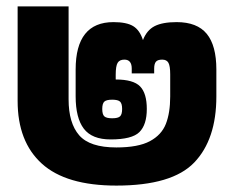

<svg xmlns="http://www.w3.org/2000/svg" viewBox="-20 -564 730 599"><path d="M35 -249V-544H194V-254Q194 -180 227 -142Q260 -104 343 -104Q411 -104 447.5 -123.5Q484 -143 497.5 -177.5Q511 -212 511 -263V-332Q511 -358 505.5 -368Q500 -378 486 -378Q472 -378 466.5 -371.5Q461 -365 461 -350V-335H391V-350Q391 -378 368 -378Q353 -378 347 -368Q341 -358 341 -331V-316Q396 -316 417 -294.5Q438 -273 438 -224Q438 -175 415 -152Q392 -129 325 -129Q267 -129 241.5 -162.5Q216 -196 216 -264V-347Q216 -495 334 -495Q375 -495 395.5 -482.5Q416 -470 426 -439Q438 -470 462.5 -482.5Q487 -495 531 -495Q595 -495 625 -458.5Q655 -422 655 -347V-263Q655 -129 586 -57Q517 15 343 15Q186 15 110.5 -53.5Q35 -122 35 -249ZM361 -224Q361 -241 354.5 -247Q348 -253 330 -253Q312 -253 305.5 -247Q299 -241 299 -224Q299 -207 305.5 -201Q312 -195 330 -195Q348 -195 354.5 -201Q361 -207 361 -224Z"/></svg>

Font: Pridi
Style: Bold
Weight: 700
Designer: Katatrad Team
Foundry: CadsonDemak
Version: Version 1.001